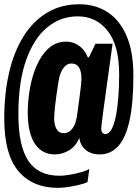

<svg xmlns="http://www.w3.org/2000/svg" viewBox="-23 -717 648 904"><path d="M250 167.5Q129.5 167.5 63.2 88.2Q-3 9 -3 -158.5Q-3 -277 20 -375.8Q43 -474.5 88 -546.2Q133 -618 199 -657.5Q265 -697 351.5 -697Q425 -697 482.2 -660.5Q539.5 -624 572.2 -549.8Q605 -475.5 605 -361.5Q605 -232 587 -150Q569 -68 533.8 -29Q498.5 10 446.5 10Q405 10 379.8 -11.8Q354.5 -33.5 350.5 -68.5Q334.5 -28.5 302.2 -9.2Q270 10 237 10Q193 10 164 -14.5Q135 -39 121.2 -83.2Q107.5 -127.5 107.5 -185Q107.5 -241.5 117.8 -300.2Q128 -359 150 -409Q172 -459 206.5 -490Q241 -521 289 -521Q320.5 -521 348.2 -502.2Q376 -483.5 390.5 -447H395.5L426.5 -511H507Q489.5 -384 475.8 -285.5Q462 -187 454 -119.5Q452.5 -103.5 457.2 -94.8Q462 -86 474 -86Q489 -86 501 -106.2Q513 -126.5 521.2 -164.2Q529.5 -202 533.8 -253.5Q538 -305 538 -367Q538 -502.5 484.2 -571.2Q430.5 -640 342.5 -640Q262.5 -640 199.2 -588Q136 -536 99.8 -433.5Q63.5 -331 63.5 -178Q63.5 -31 110 39.8Q156.5 110.5 258 110.5Q277 110.5 303.8 106Q330.5 101.5 356.5 94.5Q382.5 87.5 397.5 78.5L389 140.5Q371 148.5 345 154.5Q319 160.5 293.5 164Q268 167.5 250 167.5ZM277 -90Q294 -90 306.2 -99.8Q318.5 -109.5 326.8 -127Q335 -144.5 339 -167.5Q347.5 -228.5 352.2 -264.5Q357 -300.5 358.8 -319.5Q360.5 -338.5 360.5 -346Q360.5 -381 349 -399.5Q337.5 -418 313 -418Q297 -418 284.5 -406.5Q272 -395 264 -376.2Q256 -357.5 252.5 -334Q240.5 -257.5 236.2 -217Q232 -176.5 232 -161.5Q232 -130 242.8 -110Q253.5 -90 277 -90Z"/></svg>

Font: Chivo Mono Medium
Style: Italic
Weight: 500
Italic angle: -8.05°
Monospace: yes
Designer: Hector Gatti
Foundry: Omnibus-Type
Version: Version 1.008